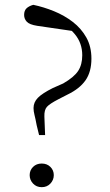

<svg xmlns="http://www.w3.org/2000/svg" viewBox="-20 -764 455 796"><path d="M153 12Q131 12 117 -3Q103 -18 103 -38Q103 -58 117 -72Q131 -86 153 -86Q175 -86 189 -72Q203 -58 203 -38Q203 -18 189 -3Q175 12 153 12ZM359 -521Q359 -466 334.5 -431Q310 -396 260 -372L223 -353Q186 -334 174.5 -321Q163 -308 164 -281L167 -204H142L132 -245Q127 -272 123 -287.5Q119 -303 119 -316Q119 -340 137 -358.5Q155 -377 199 -399L242 -418Q287 -444 304 -470Q321 -496 321 -535Q321 -585 290.5 -622Q260 -659 196 -694L312 -631L134 -657Q102 -662 91 -674Q80 -686 80 -702Q80 -720 90 -729.5Q100 -739 118 -744Q161 -735 204 -717.5Q247 -700 282 -673Q317 -646 338 -608.5Q359 -571 359 -521Z"/></svg>

Font: Noto Serif HK
Style: Regular
Weight: 200
Designer: Ryoko NISHIZUKA 西塚涼子 (kana & ideographs); Frank Grießhammer (Latin, Greek & Cyrillic); Wenlong ZHANG 张文龙 (bopomofo); San
Foundry: Adobe
Version: Version 2.001;hotconv 1.1.0;makeotfexe 2.6.0